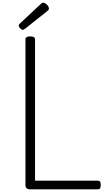

<svg xmlns="http://www.w3.org/2000/svg" viewBox="-20 -1421 807 1441"><path d="M207 0Q171 0 171 -32V-1125Q171 -1137 180 -1142.5Q189 -1148 207 -1148Q225 -1148 234 -1142.5Q243 -1137 243 -1125V-65H714Q726 -65 731 -58Q736 -51 736 -33Q736 -15 731 -7.5Q726 0 714 0ZM152 -1197Q142 -1197 131.5 -1208Q121 -1219 121 -1228Q121 -1231 122 -1235Q123 -1239 128 -1243L286 -1391Q291 -1396 294.5 -1398.5Q298 -1401 305 -1401Q312 -1401 322.5 -1394Q333 -1387 340 -1377Q347 -1367 347 -1358Q347 -1352 345 -1348Q343 -1344 335 -1338L169 -1206Q163 -1203 159 -1200Q155 -1197 152 -1197Z"/></svg>

Font: Playwrite CL Light
Style: Regular
Weight: 300
Designer: Veronika Burian, José Scaglione
Foundry: TypeTogether
Version: Version 1.002